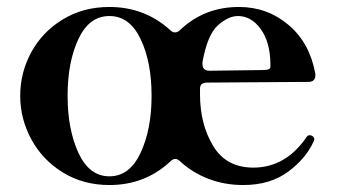

<svg xmlns="http://www.w3.org/2000/svg" viewBox="-20 -518 966 551"><path d="M882 -118 880 -112Q858 -63 806.5 -25Q755 13 678 13Q625 13 579 -4.5Q533 -22 498 -54Q490 -62 483 -62Q476 -62 468 -54Q396 13 294 13Q219 13 160.5 -23Q102 -59 70 -118Q38 -177 38 -243Q38 -310 70 -368.5Q102 -427 160.5 -462.5Q219 -498 294 -498Q395 -498 468 -432Q475 -425 482 -425Q490 -425 497 -432Q566 -498 666 -498Q747 -498 808 -446.5Q869 -395 885 -306V-302Q885 -283 865 -283L575 -281Q554 -281 554 -264V-247Q554 -162 591.5 -99.5Q629 -37 707 -37Q800 -37 860 -125Q863 -130 869 -130Q872 -130 876 -128Q882 -124 882 -118ZM415 -243Q415 -340 383.5 -406Q352 -472 294 -472Q236 -472 205 -406Q174 -340 174 -243Q174 -147 205 -79.5Q236 -12 294 -12Q352 -12 383.5 -79.5Q415 -147 415 -243ZM561 -339V-335Q561 -315 581 -315L735 -317Q756 -317 756 -326V-336Q755 -398 728 -435Q701 -472 663 -472Q635 -472 605 -445Q575 -418 561 -339Z"/></svg>

Font: Shippori Mincho B1 ExtraBold
Style: Regular
Weight: 800
Designer: FONTDASU
Foundry: FONTDASU / Google Inc. / but / Adobe
Version: Version 3.110; ttfautohint (v1.8.3)